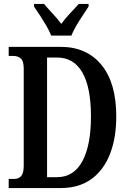

<svg xmlns="http://www.w3.org/2000/svg" viewBox="-20 -951 652 971"><path d="M24 0V-46H52Q74 -46 87 -60.5Q100 -75 100 -113V-604Q100 -642 85.5 -655Q71 -668 48 -668H24V-714H287Q418 -714 493 -623Q568 -532 568 -362Q568 -253 536 -171.5Q504 -90 441.5 -45Q379 0 287 0ZM268 -55Q353 -55 396.5 -135.5Q440 -216 440 -362Q440 -509 396.5 -584.5Q353 -660 269 -660H218V-55ZM239 -771Q230 -794 214.5 -820.5Q199 -847 182 -873Q165 -899 152 -918V-931H203Q221 -909 246 -882.5Q271 -856 290 -830Q308 -856 333.5 -882.5Q359 -909 378 -931H428V-918Q416 -899 398.5 -873Q381 -847 365.5 -820.5Q350 -794 341 -771Z"/></svg>

Font: Noto Serif Thai ExtraCondensed SemiBold
Style: Regular
Weight: 600
Width: 2
Designer: Monotype Design Team
Foundry: Monotype Imaging Inc.
Version: Version 2.001; ttfautohint (v1.8.4.7-5d5b)